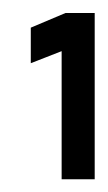

<svg xmlns="http://www.w3.org/2000/svg" viewBox="-20 -645 166 295"><path d="M125.5 -369.6H74.7V-566.4L27.3 -547.9V-602.5L80.6 -625H125.5Z"/></svg>

Font: Keraleeyam
Style: Regular
Weight: 400
Designer: Hussain K. H.
Foundry: Swathanthra Malayalam Computing(SMC) http://smc.org.in
Version: Version 3.0.0+20221109